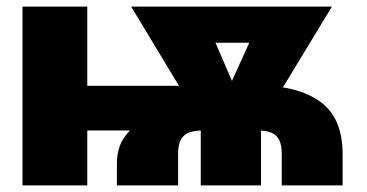

<svg xmlns="http://www.w3.org/2000/svg" viewBox="-20 -559 1107 579"><path d="M332.5 0V-64.5Q332.5 -110.8 352.8 -141.8Q373 -172.9 407.7 -192.1Q442.4 -211.4 486.3 -221.4Q530.3 -231.4 578.9 -235.1Q627.4 -238.8 674.8 -238.8L756.3 -301.3Q877 -301.3 945.1 -252.7Q1013.2 -204.1 1013.2 -94.2V0H829.6V-95.2Q829.6 -119.6 822.8 -135.3Q815.9 -150.9 799.8 -158.2Q783.7 -165.5 756.3 -165.5H591.3Q568.4 -165.5 551.8 -159.9Q535.2 -154.3 526.1 -139.2Q517.1 -124 517.1 -95.2V0ZM47.9 0V-539.1H243.2V0ZM116.2 -165.5V-300.3H594.2V-165.5ZM585.4 0V-223.1H767.1V0ZM598.1 -170.4 375.5 -539.1H582.5L710.4 -243.7L691.9 -170.4ZM663.6 -170.4 648.4 -246.6 781.2 -539.1H981L757.3 -170.4ZM484.9 -430.2V-539.1H888.2V-430.2Z"/></svg>

Font: Inter 18pt Black
Style: Regular
Weight: 900
Designer: Rasmus Andersson
Foundry: rsms
Version: Version 4.001;git-66647c0bb